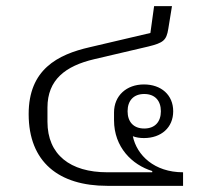

<svg xmlns="http://www.w3.org/2000/svg" viewBox="-20 -603 663 623"><path d="M447 -329C391 -329 350 -293 350 -238V-213C350 -125 409 -68 474 -48V-44H328C208 -44 134 -101 134 -208V-254C134 -344 192 -389 286 -411L461 -452C510 -464 520 -472 526 -509L538 -583H480L468 -496L272 -450C166 -426 73 -377 73 -233C73 -77 171 0 328 0H574V-44C481 -44 424 -99 411 -161C421 -157 434 -155 447 -155C503 -155 542 -189 542 -242C542 -295 503 -329 447 -329ZM448 -186C413 -186 394 -208 394 -242C394 -276 413 -298 448 -298C483 -298 502 -276 502 -242C502 -208 483 -186 448 -186Z"/></svg>

Font: IBM Plex Thai Looped Light
Style: Regular
Weight: 300
Designer: Mike Abbink, Paul van der Laan, Pieter van Rosmalen, Ben Mitchell, Mark Frömberg
Foundry: Bold Monday
Version: Version 1.0